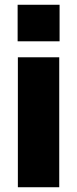

<svg xmlns="http://www.w3.org/2000/svg" viewBox="-20 -786 324 806"><path d="M54 -766V-612.6H230.1V-766ZM55 0H228.7V-545.5H55Z"/></svg>

Font: TID UI Extra Bold
Style: Regular
Weight: 800
Designer: The TID Project Authors
Foundry: Bakken & Bæck
Version: Version 1.001;hotconv 1.0.109;makeotfexe 2.5.65596